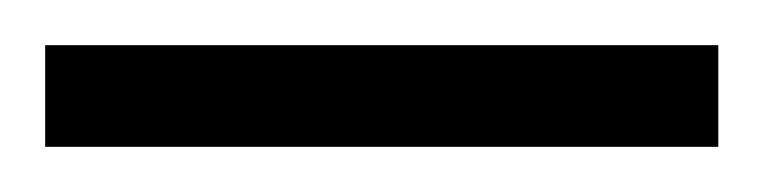

<svg xmlns="http://www.w3.org/2000/svg" viewBox="-20 203 338 85"><path d="M0 223H298V268H0Z"/></svg>

Font: Sarabun ExtraLight
Style: Regular
Weight: 275
Designer: Suppakit Chalermlarp | Katatrad Co.,Ltd.
Foundry: Cadson Demak Co.,Ltd.
Version: Version 1.000; ttfautohint (v1.6)